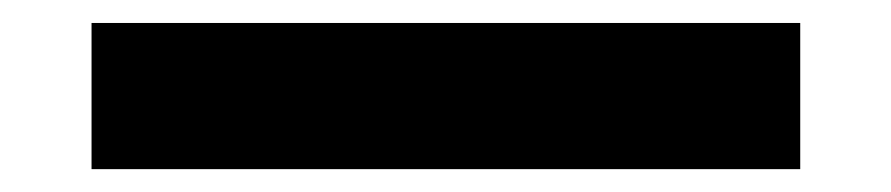

<svg xmlns="http://www.w3.org/2000/svg" viewBox="-20 -419 780 168"><path d="M60.1 -271V-398.9H680.2V-271Z"/></svg>

Font: Messapia Bold
Style: Regular
Weight: 400
Designer: Luca Marsano
Foundry: Collletttivo
Version: Version 1.000;FEAKit 1.0